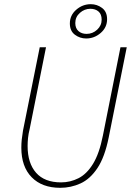

<svg xmlns="http://www.w3.org/2000/svg" viewBox="-20 -886 634 918"><path d="M268 12Q181 12 131.5 -38.5Q82 -89 82 -180Q82 -200 84 -219Q86 -238 90 -262L170 -660H200L122 -270Q116 -246 114 -226Q112 -206 112 -188Q112 -106 152.5 -60Q193 -14 272 -14Q316 -14 355.5 -34Q395 -54 425 -103Q455 -152 472 -238L556 -660H586L500 -230Q481 -135 446 -82.5Q411 -30 365 -9Q319 12 268 12ZM392 -702Q362 -702 338 -720Q314 -738 314 -774Q314 -813 344.5 -839.5Q375 -866 414 -866Q444 -866 468 -848Q492 -830 492 -794Q492 -755 461.5 -728.5Q431 -702 392 -702ZM394 -724Q423 -724 444.5 -744Q466 -764 466 -792Q466 -818 451 -831Q436 -844 412 -844Q384 -844 362 -824.5Q340 -805 340 -776Q340 -751 355 -737.5Q370 -724 394 -724Z"/></svg>

Font: Source Sans 3 ExtraLight ExtraLight
Style: Italic
Weight: 250
Italic angle: -11°
Version: Version 3.052;hotconv 1.1.0;makeotfexe 2.6.0